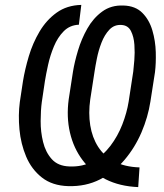

<svg xmlns="http://www.w3.org/2000/svg" viewBox="-20 -742 663 776"><path d="M543.9 -65.4 538.6 14.2Q463.9 11.2 407.2 -17.3Q350.6 -45.9 314 -94.5Q277.3 -143.1 262.7 -206.3Q248 -269.5 257.8 -341.3L274.9 -452.1Q281.2 -491.2 295.2 -537.8Q309.1 -584.5 333 -626.7Q356.9 -668.9 393.1 -695.3Q429.2 -721.7 479 -719.7Q527.3 -718.3 555.4 -689.9Q583.5 -661.6 595.9 -618.9Q608.4 -576.2 609.6 -531Q610.8 -485.8 606.4 -450.2L587.9 -331.5Q578.1 -268.6 551.8 -207Q525.4 -145.5 483.2 -95.7Q440.9 -45.9 384 -16.8Q327.1 12.2 255.9 10.3Q190.9 8.3 149.2 -24.7Q107.4 -57.6 85.7 -109.1Q64 -160.6 58.6 -219Q53.2 -277.3 60.1 -329.6L72.8 -413.6Q80.6 -461.4 96.4 -514.6Q112.3 -567.9 139.9 -614.5Q167.5 -661.1 209 -690.9Q250.5 -720.7 308.6 -722.2L298.8 -642.1Q262.2 -640.6 237.5 -615.7Q212.9 -590.8 197.8 -554.2Q182.6 -517.6 174.3 -479.7Q166 -441.9 161.6 -414.6L148.9 -329.1Q144.5 -296.4 144.3 -252.9Q144 -209.5 154.1 -168.2Q164.1 -127 189.2 -98.9Q214.4 -70.8 260.3 -69.3Q314 -66.9 355.2 -90.1Q396.5 -113.3 426.3 -152.6Q456.1 -191.9 474.4 -239Q492.7 -286.1 500 -331.5L518.6 -453.1Q520.5 -468.3 522.9 -498.5Q525.4 -528.8 523.2 -561Q521 -593.3 509.3 -616.5Q497.6 -639.6 471.2 -641.1Q441.9 -643.1 422.1 -622.1Q402.3 -601.1 390.1 -569.3Q377.9 -537.6 371.6 -505.6Q365.2 -473.6 362.3 -453.6L344.7 -339.8Q336.9 -284.7 344.7 -235.6Q352.5 -186.5 376.5 -148.9Q400.4 -111.3 442.1 -89.4Q483.9 -67.4 543.9 -65.4Z"/></svg>

Font: Roboto Condensed
Style: Italic
Weight: 400
Italic angle: -12°
Designer: Christian Robertson
Foundry: Google
Version: Version 3.0